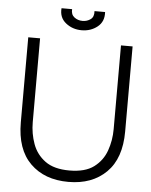

<svg xmlns="http://www.w3.org/2000/svg" viewBox="-57 -860 726 922"><g transform="rotate(5 306.5 -399.0)"><path d="M307 15Q192 15 123.5 -52.5Q55 -120 55 -250V-660H112V-256Q112 -201 130 -151.5Q148 -102 190.5 -71Q233 -40 307 -40Q383 -40 425 -71.5Q467 -103 484.5 -152.5Q502 -202 502 -256V-660H558V-250Q558 -120 489.5 -52.5Q421 15 307 15ZM202 -813H253Q251 -787 268 -774Q285 -761 308 -761Q329 -761 346 -773Q363 -785 361 -813H412Q415 -767 383 -741.5Q351 -716 307 -716Q263 -716 230.5 -742Q198 -768 202 -813Z"/></g></svg>

Font: Bricolage Grotesque 48pt ExtraLight
Style: Regular
Weight: 200
Designer: Mathieu Triay
Foundry: Atelier Triay
Version: Version 1.000; ttfautohint (v1.8.4.7-5d5b);gftools[0.9.32]